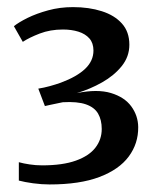

<svg xmlns="http://www.w3.org/2000/svg" viewBox="-20 -923 428 529"><path d="M116.5 -414.8Q95 -414.8 71.2 -418Q47.4 -421.3 31.9 -425.5V-476.1Q44.6 -472.5 61.6 -470Q78.6 -467.4 96.1 -467.4Q152.8 -467.4 189.1 -480.5Q225.4 -493.5 242.9 -516.2Q260.3 -538.8 260.3 -567.6Q260.3 -592.5 250.3 -609.9Q240.3 -627.3 216.7 -635.5Q193.1 -643.7 152.9 -641.3Q148.2 -640.3 138 -638.2Q127.9 -636.1 118 -634Q108.1 -632 103.7 -630.8L85.5 -678.8Q101.2 -681.3 117.2 -685.7Q133.2 -690.1 147.5 -695.2Q191.9 -711.7 214.7 -733.5Q237.5 -755.2 237.5 -783.9Q237.4 -804.5 226.3 -817.1Q215.2 -829.7 196.2 -835.7Q177.1 -841.7 153.4 -841.7Q118.4 -841.7 89.5 -830.6Q60.7 -819.5 42.8 -807.7L18.3 -850.8Q31.3 -861.4 55.8 -873.6Q80.4 -885.7 112.6 -894.5Q144.8 -903.4 181 -903.4Q225.3 -903.4 260.5 -892.1Q295.7 -880.9 316 -858.1Q336.4 -835.3 336.4 -799.7Q336.4 -766.9 315.3 -740.7Q294.2 -714.6 261.2 -696Q228.2 -677.3 191.7 -666.5Q248.3 -678 285.7 -666.7Q323.1 -655.4 341.8 -629.8Q360.4 -604.2 360.8 -573Q361.3 -527.7 334.8 -491.9Q308.3 -456 254 -435.4Q199.8 -414.8 116.5 -414.8Z"/></svg>

Font: Merriweather 7pt Light
Style: Regular
Weight: 300
Designer: Eben Sorkin
Foundry: Eben Sorkin
Version: Version 2.200;gftools[0.9.31]